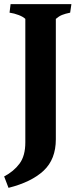

<svg xmlns="http://www.w3.org/2000/svg" viewBox="-26 -687 386 925"><path d="M96 -1V-596Q86 -606 64 -614.5Q42 -623 20 -626L25 -667H318L312 -626Q288 -621 273 -615Q258 -609 243 -596V-16Q243 80 184.5 135Q126 190 15 218L-6 163Q40 139 68 101.5Q96 64 96 -1Z"/></svg>

Font: Caladea
Style: Bold
Weight: 700
Designer: Carolina Giovagnoli and Andres Torresi
Foundry: Carolina Giovagnoli & Andres Torresi
Version: Version 1.001